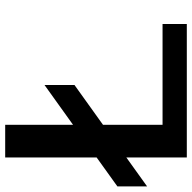

<svg xmlns="http://www.w3.org/2000/svg" viewBox="-20 -720 740 740"><g transform="rotate(-90 350.0 -350.0)"><path d="M113 0V-233L1.5 -153V-267.5L113 -347.5V-700H239V-438.5L392.5 -548.5V-433L239 -323V-93.5H627.5V0Z"/></g></svg>

Font: Trispace SemiExpanded Medium
Style: Regular
Weight: 500
Width: 6
Designer: Tyler Finck
Foundry: Etcetera Type Company
Version: Version 1.210; ttfautohint (v1.8.3)